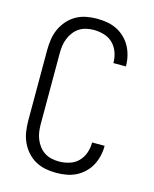

<svg xmlns="http://www.w3.org/2000/svg" viewBox="-113 -819 726 904"><g transform="rotate(15 250.0 -367.5)"><path d="M247 8Q221 8 195 3Q169 -2 146 -15Q123 -28 105.5 -48Q88 -68 77 -92Q66 -116 62 -142.5Q58 -169 58 -195V-540Q58 -566 62 -592.5Q66 -619 77 -643Q88 -667 105.5 -687Q123 -707 146 -720Q169 -733 195 -738Q221 -743 247 -743Q272 -743 296 -739Q320 -735 342 -724.5Q364 -714 382.5 -696.5Q401 -679 412.5 -658Q424 -637 430 -612.5Q436 -588 436 -564V-561H375V-563Q375 -588 366.5 -612.5Q358 -637 340 -655Q322 -673 297 -680.5Q272 -688 247 -688Q229 -688 210.5 -684Q192 -680 176.5 -670Q161 -660 149.5 -645Q138 -630 131 -612.5Q124 -595 121.5 -577Q119 -559 119 -540V-195Q119 -176 121.5 -158Q124 -140 131 -122.5Q138 -105 149.5 -90Q161 -75 176.5 -65Q192 -55 210.5 -51Q229 -47 247 -47Q272 -47 297 -54.5Q322 -62 340 -80Q358 -98 366.5 -122.5Q375 -147 375 -172V-174H436V-171Q436 -147 430 -122.5Q424 -98 412.5 -77Q401 -56 382.5 -38.5Q364 -21 342 -10.5Q320 0 296 4Q272 8 247 8Z"/></g></svg>

Font: Iosevka SS18 Light
Style: Regular
Weight: 300
Monospace: yes
Designer: Belleve Invis
Foundry: Belleve Invis
Version: Version 25.1.1; ttfautohint (v1.8.4)